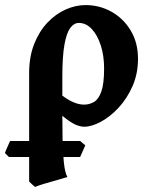

<svg xmlns="http://www.w3.org/2000/svg" viewBox="-67 -489 603 763"><path d="M481.4 -255.4Q481.4 -195.8 459.5 -146.2Q437.5 -96.7 403.8 -60.5Q370.1 -24.4 333.5 -4.9Q296.9 14.6 267.6 14.6Q253.4 14.6 235.4 7.3Q217.3 0 189.7 -21.7Q162.1 -43.5 120.1 -86.9Q124.5 -90.3 123 -99.1Q121.6 -107.9 119.6 -118.2Q117.7 -128.4 120.1 -136.2Q122.6 -144 134.8 -145.5Q185.1 -102.5 213.6 -87.9Q242.2 -73.2 266.6 -73.2Q288.1 -73.2 306.4 -83.7Q324.7 -94.2 335.7 -125.2Q346.7 -156.2 346.7 -217.3Q346.7 -267.6 333.5 -308.6Q320.3 -349.6 297.6 -373.8Q274.9 -397.9 246.1 -397.9Q227.1 -397.9 212.2 -377.9Q197.3 -357.9 189 -311Q180.7 -264.2 180.7 -183.6Q180.7 -157.2 180.7 -124.5Q180.7 -91.8 180.7 -66.2Q180.7 -40.5 180.7 -34.7Q180.7 14.6 181.6 65.4Q182.6 116.2 186.8 156.5Q190.9 196.8 200.7 214.4Q186 219.2 160.6 226.3Q135.3 233.4 110.6 240.7Q85.9 248 72.3 253.9Q67.4 250 60.1 243.4Q52.7 236.8 48.8 232.4Q48.8 212.9 48.8 172.1Q48.8 131.3 48.8 79.8Q48.8 28.3 48.8 -24.9Q48.8 -78.1 48.8 -124Q48.8 -169.9 48.8 -197.8Q48.8 -263.7 68.8 -314.2Q88.9 -364.7 121.6 -399.2Q154.3 -433.6 193.8 -451.2Q233.4 -468.8 272.9 -468.8Q329.1 -468.8 376.5 -442.1Q423.8 -415.5 452.6 -367.4Q481.4 -319.3 481.4 -255.4ZM251.5 134.8H-31.7L-47.4 119.1Q-44.9 111.3 -37.6 95.2Q-30.3 79.1 -26.9 71.3H251.5L272 88.4Z"/></svg>

Font: Gentium Book Plus
Style: Bold
Weight: 700
Designer: Victor Gaultney, Annie Olsen, Iska Routamaa, Becca Hirsbrunner
Foundry: SIL International
Version: Version 6.101